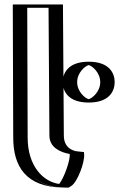

<svg xmlns="http://www.w3.org/2000/svg" viewBox="-20 -845 574 865"><path d="M268 0C138 0 64.6 -86 64.6 -225L62.6 -825H238.6L242.6 -234C242.6 -169.4 314.9 -163.9 325.6 -163C356.1 -160.5 298.6 0 268 0ZM379.6 -567C430.6 -567 471.6 -526 471.6 -475C471.6 -424 430.6 -383 379.6 -383C328.6 -383 287.6 -424 287.6 -475C287.6 -526 328.6 -567 379.6 -567ZM266.9 -15C145.6 -15.8 79.6 -92.7 79.6 -225.1L77.7 -810H223.7L227.6 -234C227.6 -161.5 301.7 -150.4 319.1 -148.5C321.7 -118.1 283.3 -25.4 266.9 -15ZM379.6 -552C422.4 -552 456.6 -517.7 456.6 -475C456.6 -432.3 422.4 -398 379.6 -398C336.9 -398 302.6 -432.3 302.6 -475C302.6 -517.7 336.9 -552 379.6 -552ZM266.9 -15C283.3 -25.4 321.7 -118.1 319.1 -148.5C301.7 -150.4 227.6 -161.5 227.6 -234L223.7 -810H77.7L79.6 -225C79.6 -92.7 145.6 -15.8 266.9 -15ZM379.6 -552C336.9 -552 302.6 -517.7 302.6 -475C302.6 -432.3 336.9 -398 379.6 -398C422.4 -398 456.6 -432.3 456.6 -475C456.6 -517.7 422.4 -552 379.6 -552ZM271.2 0 274.9 -2.4C300.6 -18.7 337.2 -112.7 334.1 -149.8L333 -162.1L320.7 -163.4C302.4 -165.4 242.6 -175.5 242.6 -234.1L238.6 -825H62.6L64.6 -225C64.6 -84 138.1 -0.8 271.2 0ZM379.6 -567C328.6 -567 287.6 -526 287.6 -475C287.6 -424 328.6 -383 379.6 -383C430.6 -383 471.6 -424 471.6 -475C471.6 -526 430.6 -567 379.6 -567ZM246.8 -16.3C174.6 -25.8 104.6 -96.9 104.6 -225L102.7 -810H198.7L202.6 -234C202.6 -180.3 252.6 -158.6 293.9 -151.3C297.7 -125 268.8 -43.5 246.8 -16.3ZM379.6 -551.8C396.1 -548 431.6 -517.7 431.6 -475C431.6 -432 395.5 -401.9 379.6 -398.2C363.2 -402 327.6 -432.3 327.6 -475C327.6 -518 363.7 -548.1 379.6 -551.8ZM301.4 -7.4C329.7 -25.5 362 -114.8 359.1 -149L358.2 -159.9L330.2 -162.9C330.2 -162.9 267.6 -165.5 267.6 -234L263.6 -825H37.6L39.6 -225C39.6 -97.1 95.1 -1.1 266.2 0L289.5 0.1ZM379.6 -567C285.6 -567 262.6 -514.3 262.6 -475C262.6 -435.7 285.6 -383 379.6 -383C473.7 -383 496.6 -435.7 496.6 -475C496.6 -514.3 473.7 -567 379.6 -567Z"/></svg>

Font: Hussar Outliner
Style: Regular
Weight: 700
Foundry: Cannot Into Space Fonts
Version: Version 0.92